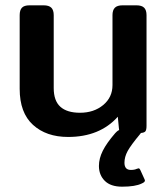

<svg xmlns="http://www.w3.org/2000/svg" viewBox="-20 -500 630 722"><path d="M531 -443V-27Q531 -12 527 -6.5Q523 -1 510 0L507 4Q472 46 460 68Q448 90 448 112Q448 139 472 139Q486 139 494 135Q500 133 501 133Q505 133 508 140L523 173Q525 177 525 179Q525 185 513 190Q489 202 439 202Q396 202 374 180Q352 158 352 124Q352 96 366.5 67Q381 38 413 1Q415 -1 419 -5Q423 -9 428 -11L427 -19L423 -61Q355 15 236 15Q154 15 104 -30.5Q54 -76 54 -166V-443Q54 -462 62.5 -471Q71 -480 91 -480H144Q164 -480 173 -471Q182 -462 182 -443V-169Q182 -121 207 -98.5Q232 -76 281 -76Q333 -76 368 -105Q403 -134 403 -180V-443Q403 -462 412 -471Q421 -480 441 -480H493Q513 -480 522 -471Q531 -462 531 -443Z"/></svg>

Font: Mitr
Style: Regular
Weight: 400
Designer: Thanarat Vachiruckul
Foundry: Cadson Demak
Version: Version 1.002